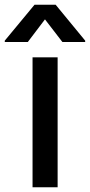

<svg xmlns="http://www.w3.org/2000/svg" viewBox="-65 -787 378 807"><path d="M71.8 0V-545.9H177.2V0ZM197.3 -610.4 124 -705.6 51.8 -610.4H-44.9V-616.2L80.1 -767.1H168.9L293 -616.2V-610.4Z"/></svg>

Font: Inter V
Style: Weight 500 Optical size 14.0
Weight: 500
Designer: Rasmus Andersson
Foundry: rsms
Version: Version 4.000;git-4fc901f